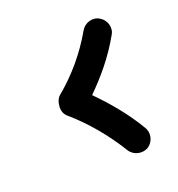

<svg xmlns="http://www.w3.org/2000/svg" viewBox="-82 -569 484 523"><g transform="rotate(-20 160.0 -307.0)"><path d="M262.2 -119.6C279.8 -130.9 286.1 -155.3 274.9 -173.3C245.1 -223.6 208.5 -267.1 169.4 -306.6C210 -347.2 245.6 -389.2 275.4 -442.4C286.6 -460.4 278.8 -484.9 260.7 -495.1C242.7 -506.3 218.3 -498.5 208 -480.5C174.8 -422.4 133.8 -375.5 87.4 -336.9C80.1 -330.6 76.2 -321.3 75.2 -308.6C74.2 -295.4 78.1 -285.2 86.4 -277.8C133.3 -237.3 173.8 -189 208.5 -132.8C219.7 -114.7 244.1 -109.4 262.2 -119.6Z"/></g></svg>

Font: Mikhak SemiBold
Style: Regular
Weight: 600
Designer: Amin Abedi
Version: Version 3.2